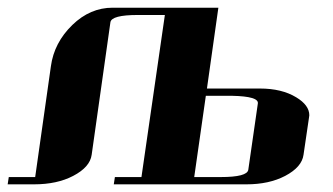

<svg xmlns="http://www.w3.org/2000/svg" viewBox="-20 -481 870 501"><path d="M0 0 2.9 -19H71.8L112.8 -308.1Q121.1 -369.6 168.9 -416Q215.3 -460.9 273.9 -460.9H549.8L520 -250H658.2Q715.3 -250 752.9 -227.1Q787.1 -206.5 787.1 -180.2Q787.1 -179.2 786.6 -176.5Q786.1 -173.8 786.1 -172.9L772 -77.1Q767.6 -44.9 724.1 -22Q682.1 0 623 0H276.9L279.8 -19H349.1L410.2 -441.9H339.8Q271 -441.9 268.1 -422.9L219.2 -77.1Q214.8 -44.9 170.9 -22Q128.9 0 68.8 0ZM486.8 -19H556.2Q625 -19 627.9 -38.1L652.8 -210.9Q655.8 -229.5 585.9 -231H517.1Z"/></svg>

Font: Hjet
Style: Italic
Weight: 400
Designer: T. Christopher White
Version: Version 1.2